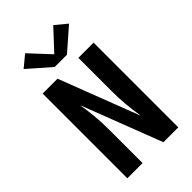

<svg xmlns="http://www.w3.org/2000/svg" viewBox="-289 -1082 1178 1178"><g transform="rotate(-45 300.0 -493.0)"><path d="M79 0V-735H208L408 -215Q408 -215 408 -215.5Q408 -216 408 -216V-219Q408 -219 408 -219.5Q408 -220 408 -220V-221Q399 -275 394 -330.5Q389 -386 389 -441V-735H521V0H392L192 -520Q192 -520 192 -519.5Q192 -519 192 -519V-516Q201 -461 206 -405.5Q211 -350 211 -294V0ZM247 -798 103 -924 178 -986 300 -855 422 -986 497 -924 353 -798Z"/></g></svg>

Font: Iosevka SS04 XBd Ex
Style: Regular
Weight: 800
Width: 7
Monospace: yes
Designer: Belleve Invis
Foundry: Belleve Invis
Version: Version 19.0.0; ttfautohint (v1.8.4)